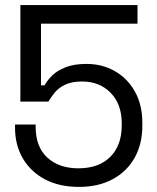

<svg xmlns="http://www.w3.org/2000/svg" viewBox="-20 -720 615 754"><path d="M39 -219V-231H120V-222Q120 -143 166 -101Q212 -59 288 -59Q368 -59 413 -104Q458 -149 458 -227V-236Q458 -311 414.5 -355.5Q371 -400 302 -400Q262 -400 236 -387.5Q210 -375 195 -356.5Q180 -338 170 -321H60V-700H520V-627H141V-385H155Q166 -405 185.5 -424Q205 -443 238 -456Q271 -469 320 -469Q381 -469 430.5 -441Q480 -413 509.5 -361Q539 -309 539 -237V-226Q539 -155 509 -101Q479 -47 423 -16.5Q367 14 290 14Q213 14 157 -15.5Q101 -45 70 -97.5Q39 -150 39 -219Z"/></svg>

Font: Space Grotesk Frontify
Style: Regular
Weight: 400
Designer: Florian Karsten
Version: Version 2.000